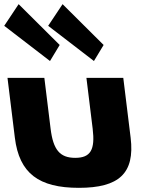

<svg xmlns="http://www.w3.org/2000/svg" viewBox="-28 -887 746 922"><path d="M185 -513H8L43.3 -226C64.4 -54 158.8 15 350.8 15C542.8 15 620.4 -54 599.3 -226L564 -513H387L417 -269C429.4 -168 407.2 -129 333.2 -129C259.2 -129 227.4 -168 215 -269ZM258.6 -671 212.1 -594 -7.7 -763 61.5 -867ZM469.6 -671 423.1 -594 203.3 -763 272.5 -867Z"/></svg>

Font: Hussar
Style: BdOpOblOne
Weight: 700
Foundry: Cannot Into Space Fonts
Version: Version 2.00